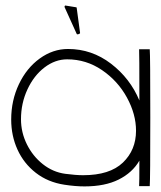

<svg xmlns="http://www.w3.org/2000/svg" viewBox="-20 -665 576 686"><path d="M517 -246Q517 -24 515 0H477Q478 -7 478 -91Q453 -48 404 -23.5Q355 1 282 1Q249 1 210 -5Q151 -14 108 -47.5Q65 -81 42.5 -130.5Q20 -180 20 -238Q20 -306 47.5 -364Q75 -422 122 -456Q169 -490 223 -490Q308 -490 376.5 -437.5Q445 -385 478 -306Q478 -481 477 -489H515Q517 -469 517 -246ZM277 -39Q372 -39 419 -84Q466 -129 466 -198Q466 -257 433.5 -316.5Q401 -376 344.5 -414.5Q288 -453 220 -453Q177 -453 139 -424Q101 -395 78 -345.5Q55 -296 55 -239Q55 -192 76 -149.5Q97 -107 133 -78.5Q169 -50 213 -44Q251 -39 277 -39ZM254 -637 266 -548Q267 -545 261 -543Q255 -541 254 -544L211 -639Q210 -642 211.5 -644Q213 -646 215 -645L252 -639Q254 -639 254 -637Z"/></svg>

Font: Vibes
Style: Regular
Weight: 400
Designer: AbdElmomen Kadhim
Version: Version 1.100